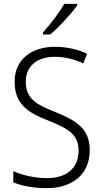

<svg xmlns="http://www.w3.org/2000/svg" viewBox="-20 -1018 533 997"><path d="M381 -990V-998H314C288 -953 242 -893 203 -849V-839H241C287 -878 351 -947 381 -990ZM446 -238C446 -349 379 -391 265 -437C168 -476 114 -505 114 -594C114 -676 174 -723 264 -723C312 -723 363 -712 413 -689L432 -739C385 -761 328 -775 265 -775C144 -775 55 -709 56 -593C56 -479 123 -434 228 -393C339 -349 388 -318 388 -235C388 -145 325 -93 225 -93C159 -93 95 -109 49 -129V-71C93 -53 151 -41 223 -41C355 -41 446 -112 446 -238Z"/></svg>

Font: Noto Sans Tamil UI SemiCondensed Light
Style: Regular
Weight: 300
Width: 4
Designer: Jelle Bosma - Monotype Design Team
Foundry: Monotype Imaging Inc.
Version: Version 2.004